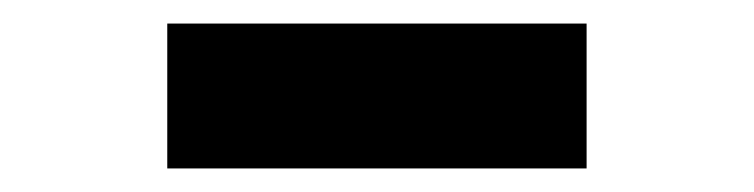

<svg xmlns="http://www.w3.org/2000/svg" viewBox="-20 -791 640 163"><path d="M122 -648V-771H478V-648Z"/></svg>

Font: Encode Sans Condensed Black
Style: Regular
Weight: 900
Width: 3
Designer: Multiple Designers
Foundry: Impallari Type
Version: Version 3.000; ttfautohint (v1.8.3) -l 8 -r 50 -G 200 -x 14 